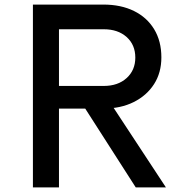

<svg xmlns="http://www.w3.org/2000/svg" viewBox="-20 -820 790 840"><path d="M124 0V-800H432Q509 -800 566 -772Q623 -744 654.5 -692Q686 -640 686 -569Q686 -502 654 -452Q622 -402 565 -373.5Q508 -345 432 -345H238V0ZM574 0 340 -365H466L706 0ZM238 -444H434Q496 -444 534 -478.5Q572 -513 572 -568Q572 -624 534 -658Q496 -692 434 -692H238Z"/></svg>

Font: Martian Mono SemiExpanded
Style: Regular
Weight: 400
Width: 6
Monospace: yes
Designer: Roman Shamin
Foundry: Evil Martians
Version: Version 1.000